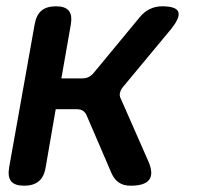

<svg xmlns="http://www.w3.org/2000/svg" viewBox="-20 -580 640 610"><path d="M57 10Q27 10 15.5 -4Q4 -18 9 -48L90 -502Q95 -532 111.5 -546Q128 -560 158 -560Q187 -560 198.5 -546Q210 -532 205 -502L175 -331H242Q253 -331 262 -335.5Q271 -340 279 -350L422 -523Q437 -542 455.5 -551Q474 -560 495 -560Q540 -560 546.5 -542Q553 -524 523 -487L371 -304Q363 -294 361 -284.5Q359 -275 364 -266L452 -66Q468 -28 454 -9Q440 10 395 10Q373 10 358.5 0.5Q344 -9 335 -28L255 -214Q251 -223 243.5 -228Q236 -233 224 -233H157L125 -48Q120 -18 103 -4Q86 10 57 10Z"/></svg>

Font: Maple Mono SemiBold
Style: Italic
Weight: 600
Italic angle: -10°
Monospace: yes
Designer: subframe7536
Version: Version 7.000